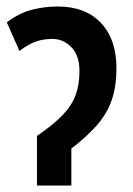

<svg xmlns="http://www.w3.org/2000/svg" viewBox="-20 -572 409 592"><path d="M158 -552Q243 -552 291 -501.5Q339 -451 339 -362Q339 -304 324 -262Q309 -220 278 -185Q247 -150 200 -114V0H94V-153Q144 -187 172.5 -216.5Q201 -246 213 -278.5Q225 -311 225 -353Q225 -401 200 -426.5Q175 -452 142 -452Q114 -452 91 -444Q68 -436 40 -415L1 -503Q39 -532 78.5 -542Q118 -552 158 -552Z"/></svg>

Font: Noto Sans ExtraCondensed SemiBold
Style: Regular
Weight: 600
Width: 2
Designer: Monotype Design Team
Foundry: Monotype Imaging Inc.
Version: Version 2.013; ttfautohint (v1.8.4.7-5d5b)